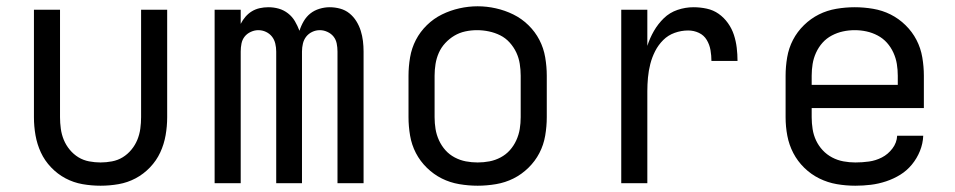

<svg xmlns="http://www.w3.org/2000/svg" viewBox="-20 -583 3040 611"><path d="M300 8Q271 8 242.5 3Q214 -2 188.5 -15.5Q163 -29 142.5 -50.5Q122 -72 110 -98Q98 -124 93 -152.5Q88 -181 88 -210V-552H171V-210Q171 -192 173.5 -173.5Q176 -155 183 -138Q190 -121 202 -106.5Q214 -92 229.5 -82.5Q245 -73 263.5 -69.5Q282 -66 300 -66Q318 -66 336.5 -69.5Q355 -73 370.5 -82.5Q386 -92 398 -106.5Q410 -121 417 -138Q424 -155 426.5 -173.5Q429 -192 429 -210V-552H512V-210Q512 -181 507 -152.5Q502 -124 490 -98Q478 -72 457.5 -50.5Q437 -29 411.5 -15.5Q386 -2 357.5 3Q329 8 300 8Z M663 0V-552H746V-507Q752 -519 761 -529.5Q770 -540 781.5 -547Q793 -554 806.5 -557Q820 -560 834 -560Q834 -560 834 -560Q834 -560 834 -560Q851 -560 867 -555.5Q883 -551 896.5 -540.5Q910 -530 918.5 -515.5Q927 -501 933 -485Q938 -501 946.5 -515.5Q955 -530 967.5 -540Q980 -550 996.5 -555Q1013 -560 1029 -560Q1029 -560 1029 -560Q1029 -560 1029 -560Q1046 -560 1062.5 -555.5Q1079 -551 1092 -540.5Q1105 -530 1114 -515.5Q1123 -501 1128 -485Q1133 -469 1135 -452.5Q1137 -436 1137 -419V0H1054V-419Q1054 -432 1051.5 -444.5Q1049 -457 1041.5 -466.5Q1034 -476 1022 -481.5Q1010 -487 998 -487Q985 -487 973.5 -481.5Q962 -476 954.5 -466.5Q947 -457 944 -444.5Q941 -432 941 -419V0H859V-419Q859 -432 856 -444.5Q853 -457 845.5 -466.5Q838 -476 826.5 -481.5Q815 -487 802 -487Q790 -487 778 -481.5Q766 -476 758.5 -466.5Q751 -457 748.5 -444.5Q746 -432 746 -419V0Z M1500 8Q1471 8 1441.5 3Q1412 -2 1386 -15Q1360 -28 1338.5 -49Q1317 -70 1303.5 -96Q1290 -122 1285 -151.5Q1280 -181 1280 -210V-342Q1280 -371 1285 -400.5Q1290 -430 1303.5 -456Q1317 -482 1338.5 -503Q1360 -524 1386.5 -537Q1413 -550 1442 -556.5Q1471 -563 1500 -563Q1529 -563 1558 -556.5Q1587 -550 1613.5 -537Q1640 -524 1661.5 -503Q1683 -482 1696.5 -456Q1710 -430 1715 -400.5Q1720 -371 1720 -342V-210Q1720 -181 1715 -151.5Q1710 -122 1696.5 -96Q1683 -70 1661.5 -49Q1640 -28 1614 -15Q1588 -2 1558.5 3Q1529 8 1500 8ZM1500 -66Q1519 -66 1537.5 -69.5Q1556 -73 1573 -82Q1590 -91 1602.5 -105Q1615 -119 1623 -136.5Q1631 -154 1634 -172.5Q1637 -191 1637 -210V-342Q1637 -361 1634 -380Q1631 -399 1623 -416Q1615 -433 1602 -447.5Q1589 -462 1572 -470.5Q1555 -479 1536 -483Q1517 -487 1498 -487Q1479 -487 1460.5 -483Q1442 -479 1426 -469.5Q1410 -460 1397 -446Q1384 -432 1376.5 -415Q1369 -398 1366 -379.5Q1363 -361 1363 -342V-210Q1363 -191 1366 -172.5Q1369 -154 1377 -136.5Q1385 -119 1397.5 -105Q1410 -91 1427 -82Q1444 -73 1462.5 -69.5Q1481 -66 1500 -66Z M1957 0V-552H2040V-437Q2048 -462 2061 -484.5Q2074 -507 2092.5 -525Q2111 -543 2136 -551.5Q2161 -560 2187 -560Q2208 -560 2229 -555.5Q2250 -551 2267 -539Q2284 -527 2296.5 -509.5Q2309 -492 2315.5 -472Q2322 -452 2324.5 -431Q2327 -410 2327 -389H2244Q2244 -406 2241 -423.5Q2238 -441 2229 -456Q2220 -471 2204 -478.5Q2188 -486 2170 -486Q2148 -486 2127 -478.5Q2106 -471 2090.5 -455.5Q2075 -440 2065 -420.5Q2055 -401 2049.5 -379.5Q2044 -358 2042 -336Q2040 -314 2040 -293V0Z M2702 8Q2672 8 2643 3Q2614 -2 2587.5 -15Q2561 -28 2539.5 -49Q2518 -70 2504.5 -96Q2491 -122 2485.5 -151Q2480 -180 2480 -210V-342Q2480 -371 2485 -400.5Q2490 -430 2503.5 -456Q2517 -482 2538.5 -503Q2560 -524 2586 -537Q2612 -550 2641.5 -555Q2671 -560 2700 -560Q2729 -560 2758.5 -555Q2788 -550 2814 -537Q2840 -524 2861.5 -503Q2883 -482 2896.5 -456Q2910 -430 2915 -400.5Q2920 -371 2920 -342V-239H2563V-210Q2563 -191 2566 -172Q2569 -153 2577 -136Q2585 -119 2598 -105Q2611 -91 2628 -82Q2645 -73 2664 -69.5Q2683 -66 2702 -66Q2724 -66 2745.5 -69Q2767 -72 2786.5 -82Q2806 -92 2820 -110.5Q2834 -129 2835 -151H2918Q2917 -126 2907.5 -102.5Q2898 -79 2882 -59.5Q2866 -40 2845 -27Q2824 -14 2800 -6Q2776 2 2751.5 5Q2727 8 2702 8ZM2563 -313H2837V-342Q2837 -361 2834 -379.5Q2831 -398 2823 -415.5Q2815 -433 2802.5 -447Q2790 -461 2773 -470Q2756 -479 2737.5 -483Q2719 -487 2700 -487Q2681 -487 2662.5 -483Q2644 -479 2627 -470Q2610 -461 2597.5 -447Q2585 -433 2577 -415.5Q2569 -398 2566 -379.5Q2563 -361 2563 -342Z"/></svg>

Font: Monocode
Style: Regular
Weight: 400
Designer: Belleve Invis
Foundry: Belleve Invis
Version: Version 16.1.0; ttfautohint (v1.8.4)